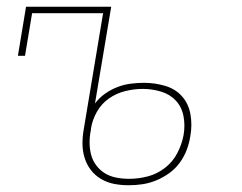

<svg xmlns="http://www.w3.org/2000/svg" viewBox="-20 -540 715 568"><path d="M361 8Q338 8 317.5 4Q297 0 279 -10.5Q261 -21 248.5 -37.5Q236 -54 230 -74Q224 -94 224 -115.5Q224 -137 228 -159L285 -501H75L54 -375H33L57 -520H309L261 -234Q274 -251 291 -263Q308 -275 327.5 -282.5Q347 -290 367 -292.5Q387 -295 406 -295Q438 -295 468.5 -286Q499 -277 518.5 -255Q538 -233 543.5 -201.5Q549 -170 543 -137Q540 -117 532.5 -97Q525 -77 512 -59Q499 -41 481 -28Q463 -15 442.5 -6.5Q422 2 401.5 5Q381 8 361 8ZM362 -11Q389 -11 416.5 -18Q444 -25 467.5 -43Q491 -61 504.5 -87Q518 -113 523 -140Q528 -168 523 -195.5Q518 -223 500.5 -242Q483 -261 456.5 -269Q430 -277 402 -277Q377 -277 350.5 -270.5Q324 -264 302 -248.5Q280 -233 266.5 -209Q253 -185 249 -159V-156Q245 -137 245 -118.5Q245 -100 249.5 -82.5Q254 -65 265 -50.5Q276 -36 291 -27Q306 -18 324.5 -14.5Q343 -11 362 -11Z"/></svg>

Font: Iosevka Etoile Thin
Style: Italic
Weight: 100
Italic angle: -9°
Designer: Belleve Invis
Foundry: Belleve Invis
Version: Version 22.1.2; ttfautohint (v1.8.4)